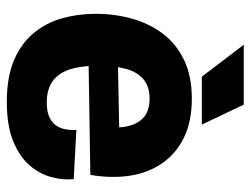

<svg xmlns="http://www.w3.org/2000/svg" viewBox="-108 -630 752 577"><g transform="rotate(90 268.5 -342.0)"><path d="M287 14Q212 14 161.5 -7.5Q111 -29 80 -66.5Q49 -104 35.5 -152Q22 -200 22 -253Q22 -310 36.5 -362Q51 -414 81.5 -454.5Q112 -495 160.5 -518.5Q209 -542 277 -542Q345 -542 393.5 -518.5Q442 -495 471 -453Q500 -411 508.5 -356Q517 -301 506 -237L123 -231V-319L382 -324L361 -273Q367 -319 359.5 -350.5Q352 -382 332 -398.5Q312 -415 277 -415Q240 -415 218 -396Q196 -377 187 -342.5Q178 -308 178 -261Q178 -180 205 -143Q232 -106 288 -106Q312 -106 328 -112Q344 -118 354 -129.5Q364 -141 368 -157.5Q372 -174 371 -195L519 -187Q522 -154 512.5 -119Q503 -84 477 -54Q451 -24 404.5 -5Q358 14 287 14ZM211 -572 115 -698H295L355 -572Z"/></g></svg>

Font: Bricolage Grotesque 96pt ExtraBold
Style: Regular
Weight: 800
Designer: Mathieu Triay
Foundry: Atelier Triay
Version: Version 1.001;gftools[0.9.33.dev8+g029e19f]